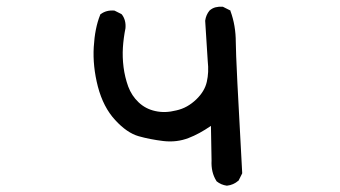

<svg xmlns="http://www.w3.org/2000/svg" viewBox="-20 -551 1040 588"><path d="M674.3 17.6Q656.7 15.1 643.6 4.4L643.1 3.9L642.6 2.9Q626 -23.4 627.9 -59.6L626 -165.5Q589.8 -140.6 557.6 -128.4Q521.5 -114.3 480 -119.1Q439.5 -124 404.8 -133.8Q368.7 -144 332.5 -183.6Q296.4 -222.7 279.8 -285.6Q263.7 -348.1 267.1 -406.7Q270.5 -465.3 286.6 -504.9L287.1 -506.8L288.6 -507.8Q305.7 -520.5 329.6 -518.6H330.6L331.5 -518.1L351.1 -508.3L352.5 -507.3L353.5 -506.3Q366.2 -489.3 364.3 -465.3V-464.8Q358.4 -435.5 356.4 -405.8Q354.5 -376 358.4 -345.2Q362.3 -314.9 372.6 -286.1Q377.9 -272 385.7 -260Q393.6 -248 404.3 -237.8Q425.8 -217.3 455.6 -210.9Q485.4 -204.1 520 -212.9Q537.6 -216.8 552.7 -225.3Q567.9 -233.9 581.1 -246.6Q606.9 -271.5 613.3 -300.3Q620.1 -329.6 616.2 -363.8L608.4 -486.8V-487.3V-487.8Q610.8 -505.4 621.6 -518.6L622.1 -519Q629.9 -525.9 639.9 -528.6Q649.9 -531.2 661.6 -530.3H662.6L663.6 -529.8L683.1 -520L685.5 -519L686 -516.6Q702.1 -472.7 702.1 -421.9Q702.1 -372.1 721.7 -22V-20L721.2 -19L711.4 0.5L710.9 2L710 2.4Q694.8 15.6 675.3 17.6H674.8Z"/></svg>

Font: NaikaiFont
Style: SemiBold
Weight: 600
Version: Version 1.89